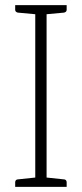

<svg xmlns="http://www.w3.org/2000/svg" viewBox="-20 -726 318 746"><path d="M117 0V-706H161V0ZM39 0V-18Q39 -23 42 -26Q45 -29 49 -29L125 -37L130 0ZM148 0 153 -37 229 -29Q233 -29 236 -26Q239 -23 239 -18V0ZM130 -706 125 -670 49 -677Q45 -678 42 -680.5Q39 -683 39 -688V-706ZM239 -706V-688Q239 -683 236 -680.5Q233 -678 229 -677L153 -670L148 -706Z"/></svg>

Font: Aleo ExtraLight
Style: Regular
Weight: 250
Designer: Alessio Laiso
Foundry: Alessio Laiso
Version: Version 2.001;gftools[0.9.29]